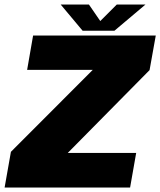

<svg xmlns="http://www.w3.org/2000/svg" viewBox="-48 -833 712 853"><path d="M-27.5 0H530L557 -153.5H253L616.5 -521.5L644 -675H99L72.5 -522.5H364L0.5 -158.5ZM319 -696.5H460.5L598.5 -813H471L397.5 -739.5L347 -813H221.5Z"/></svg>

Font: Anybody Thin Black
Style: Italic
Weight: 900
Italic angle: -10°
Version: Version 1.113;gftools[0.9.25]